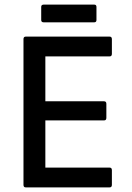

<svg xmlns="http://www.w3.org/2000/svg" viewBox="-20 -814 575 834"><path d="M92 0Q82 0 82 -11V-644Q82 -655 92 -655H456Q466 -655 466 -644V-580Q466 -569 456 -569H177V-374H432Q442 -374 442 -363V-302Q442 -291 432 -291H177V-86H456Q466 -86 466 -75V-11Q466 0 456 0ZM170 -717Q159 -717 159 -727V-784Q159 -794 170 -794H389Q399 -794 399 -784V-727Q399 -717 389 -717Z"/></svg>

Font: Sofia Sans Medium
Style: Regular
Weight: 500
Designer: Botio Nikoltchev, Ani Petrova
Foundry: lettersoup
Version: Version 4.101; ttfautohint (v1.8.4.7-5d5b)